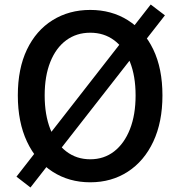

<svg xmlns="http://www.w3.org/2000/svg" viewBox="-20 -794 794 851"><path d="M115 37 53 -11 648 -774 711 -726ZM380 14Q286 14 213 -33Q140 -80 99.5 -166.5Q59 -253 59 -371Q59 -490 99.5 -574.5Q140 -659 213 -704.5Q286 -750 380 -750Q474 -750 546.5 -704.5Q619 -659 659.5 -574.5Q700 -490 700 -371Q700 -253 659.5 -166.5Q619 -80 546.5 -33Q474 14 380 14ZM380 -88Q441 -88 486 -123Q531 -158 556 -221.5Q581 -285 581 -371Q581 -457 556 -519.5Q531 -582 486 -615.5Q441 -649 380 -649Q319 -649 273.5 -615.5Q228 -582 203 -519.5Q178 -457 178 -371Q178 -285 203 -221.5Q228 -158 273.5 -123Q319 -88 380 -88Z"/></svg>

Font: Noto Sans HK Thin Medium
Style: Regular
Weight: 500
Version: Version 2.004-H2;hotconv 1.0.118;makeotfexe 2.5.65603